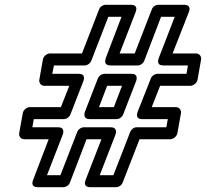

<svg xmlns="http://www.w3.org/2000/svg" viewBox="-20 -756 859 801"><path d="M442 -225H330C318 -225 306 -216 302 -205L232 -25H176L242 -195C244 -201 251 -225 223 -225H115L121 -259H246C258 -259 270 -268 274 -279L328 -418C330 -424 338 -448 309 -448H198L205 -483H333C345 -483 357 -492 361 -503L432 -686H487L421 -513C419 -506 412 -483 440 -483H554C566 -483 578 -492 582 -503L652 -686H709L642 -513C640 -507 632 -483 661 -483H764L758 -448H637C625 -448 613 -439 609 -428L554 -289C552 -283 544 -259 573 -259H680L674 -225H550C538 -225 527 -216 523 -205L453 -25H396L462 -195C464 -201 470 -225 442 -225ZM403 -175 337 -5C326 23 349 25 356 25H464C475 25 488 17 492 5L562 -175H690C701 -175 717 -185 720 -200L735 -284C737 -295 729 -309 714 -309H613L648 -398H774C785 -398 801 -408 804 -423L819 -508C821 -519 813 -533 798 -533H700L768 -706C779 -734 756 -736 749 -736H641C629 -736 617 -728 613 -716L542 -533H479L546 -706C557 -734 534 -736 527 -736H421C410 -736 397 -728 393 -716L322 -533H188C177 -533 162 -523 159 -508L144 -423C142 -412 150 -398 165 -398H269L234 -309H104C93 -309 78 -299 75 -284L60 -200C58 -189 66 -175 81 -175H183L118 -5C107 23 130 25 137 25H244C255 25 268 17 272 5L341 -175ZM354 -259H466C478 -259 490 -268 494 -279L548 -418C550 -424 557 -448 529 -448H416C404 -448 392 -439 388 -428L334 -289C332 -283 326 -259 354 -259ZM393 -309 427 -398H489L455 -309Z"/></svg>

Font: Asimov
Style: XWidOuIt
Weight: 500
Designer: Google
Version: Version 2.000980; 2014